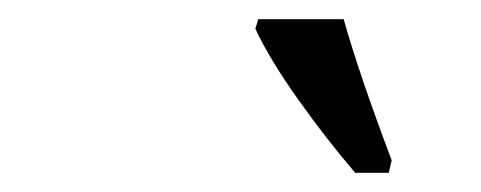

<svg xmlns="http://www.w3.org/2000/svg" viewBox="-20 -786 501 200"><path d="M246 -756 249 -766H338Q354 -709 388 -619L385 -606H350Q320 -641 290.5 -682.5Q261 -724 246 -756Z"/></svg>

Font: Noto Serif Cond
Style: Italic
Weight: 400
Width: 3
Italic angle: -12°
Designer: Monotype Design Team
Foundry: Monotype Imaging Inc.
Version: Version 1.001